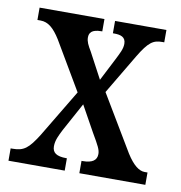

<svg xmlns="http://www.w3.org/2000/svg" viewBox="-66 -597 620 659"><g transform="rotate(10 244.0 -268.0)"><path d="M6 0H202V-43H200C165 -43 151 -54 151 -76C151 -97 160 -114 171 -136L225 -235L275 -145C299 -104 306 -91 306 -76C306 -54 290 -43 257 -43H253V0H483V-43H473C454 -43 433 -58 409 -96L293 -290L375 -428C408 -483 424 -493 455 -493H462V-536H283V-493H287C310 -493 328 -488 328 -464C328 -446 319 -430 307 -406L267 -328L219 -418C207 -438 201 -450 201 -464C201 -480 209 -493 243 -493H246V-536H20V-493H31C58 -493 78 -475 100 -440L199 -272L100 -107C68 -56 52 -43 13 -43H6Z"/></g></svg>

Font: Noto Serif Sinhala ExtraCondensed Medium
Style: Regular
Weight: 500
Width: 2
Designer: Jelle Bosma - Monotype Design Team
Foundry: Monotype Imaging Inc.
Version: Version 2.007